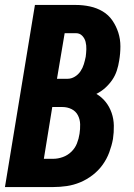

<svg xmlns="http://www.w3.org/2000/svg" viewBox="-20 -755 540 775"><path d="M0 0 121 -735H286Q315 -735 343 -729Q371 -723 394.5 -709Q418 -695 433.5 -672.5Q449 -650 457.5 -623.5Q466 -597 466 -568Q466 -539 461 -510Q458 -490 451.5 -470Q445 -450 433 -432.5Q421 -415 405 -400.5Q389 -386 369 -376Q391 -363 406.5 -343.5Q422 -324 430.5 -299.5Q439 -275 439.5 -248Q440 -221 436 -194Q431 -167 421 -140Q411 -113 394 -89.5Q377 -66 353.5 -48Q330 -30 303.5 -19Q277 -8 249.5 -4Q222 0 195 0ZM210 -437H253Q268 -437 282 -445.5Q296 -454 305 -467.5Q314 -481 318.5 -496Q323 -511 326 -526Q328 -541 328.5 -556.5Q329 -572 325.5 -586Q322 -600 312 -610.5Q302 -621 287 -621H241ZM157 -114H195Q214 -114 233.5 -121Q253 -128 268 -142.5Q283 -157 290.5 -176Q298 -195 301 -215Q304 -234 303.5 -253.5Q303 -273 294.5 -289.5Q286 -306 269 -314.5Q252 -323 232 -323H191Z"/></svg>

Font: Iosevka Curly Heavy
Style: Italic
Weight: 900
Italic angle: -9°
Monospace: yes
Designer: Belleve Invis
Foundry: Belleve Invis
Version: Version 22.1.2; ttfautohint (v1.8.4)